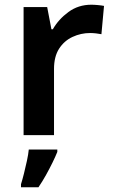

<svg xmlns="http://www.w3.org/2000/svg" viewBox="-20 -573 480 814"><path d="M367 -553Q379 -553 395 -551.5Q411 -550 421 -548L410 -428Q401 -430 387 -431.5Q373 -433 362 -433Q323 -433 287.5 -416.5Q252 -400 230.5 -366.5Q209 -333 209 -281V0H80V-543H180L198 -449H204Q228 -491 270 -522Q312 -553 367 -553ZM223 71Q215 91 202.5 116.5Q190 142 175 169Q160 196 143 221H69V208Q75 189 81.5 163Q88 137 94 109.5Q100 82 102 61H223Z"/></svg>

Font: Noto Sans Javanese SemiBold
Style: Regular
Weight: 600
Version: Version 2.004